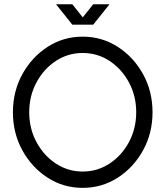

<svg xmlns="http://www.w3.org/2000/svg" viewBox="-20 -884 787 914"><path d="M373.5 -67.4Q443.8 -67.4 501.7 -105.5Q559.6 -143.6 594 -207.8Q628.4 -272 628.4 -349.6Q628.4 -427.2 594 -491.5Q559.6 -555.7 501.7 -593.8Q443.8 -631.8 373.5 -631.8Q303.7 -631.8 245.8 -593.8Q188 -555.7 153.6 -491.5Q119.1 -427.2 119.1 -349.6Q119.1 -272 153.6 -207.8Q188 -143.6 245.8 -105.5Q303.7 -67.4 373.5 -67.4ZM373.5 10.3Q281.7 10.3 206.5 -38.3Q131.3 -86.9 86.4 -168.5Q41.5 -250 41.5 -349.6Q41.5 -449.2 86.4 -530.8Q131.3 -612.3 206.5 -660.9Q281.7 -709.5 373.5 -709.5Q465.3 -709.5 540.8 -660.9Q616.2 -612.3 661.1 -530.8Q706.1 -449.2 706.1 -349.6Q706.1 -250 661.1 -168.5Q616.2 -86.9 540.8 -38.3Q465.3 10.3 373.5 10.3ZM324.2 -766.6 246.6 -863.8H324.2L374 -801.3L423.8 -863.8H501.5L423.8 -766.6Z"/></svg>

Font: Turpis
Style: Regular
Weight: 400
Designer: GGBotNet
Foundry: f0n7
Version: 1.00